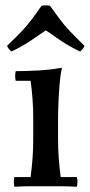

<svg xmlns="http://www.w3.org/2000/svg" viewBox="-20 -712 343 734"><path d="M274 -35Q278 -17 274 2Q240 0 212 0Q184 0 155 0Q126 0 98 0Q70 0 35 2Q31 -17 35 -35H97Q102 -73 104.5 -108Q107 -143 107 -180V-260Q107 -332 97 -403H40Q36 -422 40 -440Q79 -440 125 -442.5Q171 -445 217 -453Q211 -428 208 -392.5Q205 -357 203.5 -321Q202 -285 202 -260V-180Q202 -143 204.5 -108Q207 -73 212 -35ZM286 -515Q255 -530 233 -543.5Q211 -557 193 -570Q175 -583 155 -596Q135 -583 117 -570Q99 -557 77 -543.5Q55 -530 24 -515Q12 -524 7 -537Q42 -570 63 -592.5Q84 -615 101 -637.5Q118 -660 139 -690Q155 -693 171 -690Q193 -660 209.5 -637.5Q226 -615 247.5 -592.5Q269 -570 303 -537Q298 -524 286 -515Z"/></svg>

Font: Poltawski Nowy
Style: Regular
Weight: 400
Designer: Adam Pótawski, Mateusz Machalski, Borys Kosmynka, Ania Wieluska
Foundry: Capitalics.wtf
Version: Version 1.001;gftools[0.9.25]